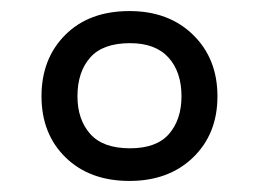

<svg xmlns="http://www.w3.org/2000/svg" viewBox="-20 -744 468 347"><path d="M214 -417Q142 -417 98.5 -459.5Q55 -502 55 -570Q55 -638 98 -681Q141 -724 214 -724Q285 -724 329 -681Q373 -638 373 -570Q373 -502 329 -459.5Q285 -417 214 -417ZM215 -476Q263 -476 285.5 -502Q308 -528 308 -570Q308 -614 284.5 -640Q261 -666 215 -666Q166 -666 143 -640Q120 -614 120 -570Q120 -528 143 -502Q166 -476 215 -476Z"/></svg>

Font: Noto Sans Tifinagh Ahaggar
Style: Regular
Weight: 400
Designer: JamraPatel
Foundry: JamraPatel LLC
Version: Version 2.006; ttfautohint (v1.8.4.7-5d5b)